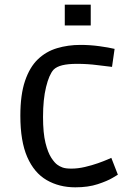

<svg xmlns="http://www.w3.org/2000/svg" viewBox="-20 -788 562 821"><path d="M302 13Q233 13 179.5 -18Q126 -49 96.5 -116.5Q67 -184 67 -293Q67 -383 87 -442Q107 -501 142 -534.5Q177 -568 224 -582Q271 -596 324 -596Q365 -596 405 -590.5Q445 -585 470 -579L459 -502Q438 -504 396.5 -509.5Q355 -515 309 -515Q271 -515 246.5 -509Q222 -503 209 -490Q190 -469 177 -416Q164 -363 164 -288Q164 -219 174.5 -177Q185 -135 199.5 -113Q214 -91 226 -83Q234 -77 247 -72Q260 -67 285 -67Q313 -67 343 -74Q373 -81 398.5 -90Q424 -99 440 -106Q456 -113 456 -113L484 -41Q484 -41 461.5 -27.5Q439 -14 398 -0.5Q357 13 302 13ZM257 -679V-768H368V-679Z"/></svg>

Font: Ruda Medium
Style: Regular
Weight: 500
Version: Version 2.001